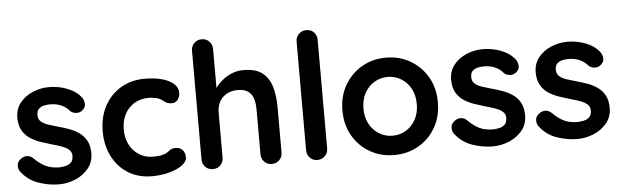

<svg xmlns="http://www.w3.org/2000/svg" viewBox="-48 -910 3532 1090"><g transform="rotate(-5 1718.0 -365.0)"><path d="M34 -83Q24 -97 25 -119Q26 -141 51 -157Q67 -167 85 -165.5Q103 -164 120 -147Q149 -118 181 -102Q213 -86 261 -86Q276 -87 294 -90.5Q312 -94 325.5 -106.5Q339 -119 339 -145Q339 -167 324 -180Q309 -193 284.5 -202Q260 -211 230 -219Q199 -228 166.5 -239Q134 -250 107 -267.5Q80 -285 63 -314Q46 -343 46 -387Q46 -437 74 -472Q102 -507 146.5 -526Q191 -545 240 -545Q271 -545 305 -537.5Q339 -530 370 -513.5Q401 -497 422 -470Q433 -455 435 -434Q437 -413 416 -396Q401 -384 381 -385.5Q361 -387 348 -399Q331 -421 302.5 -434Q274 -447 237 -447Q222 -447 204.5 -443.5Q187 -440 174 -428.5Q161 -417 161 -392Q161 -369 176 -355.5Q191 -342 216.5 -333.5Q242 -325 271 -317Q301 -309 332 -298Q363 -287 389 -269Q415 -251 431 -222.5Q447 -194 447 -150Q447 -99 417 -63Q387 -27 342 -8.5Q297 10 250 10Q191 10 132 -10.5Q73 -31 34 -83Z M785 -545Q842 -545 884.5 -533Q927 -521 950.5 -499.5Q974 -478 974 -448Q974 -428 962 -410.5Q950 -393 927 -393Q911 -393 900.5 -397.5Q890 -402 882 -409Q874 -416 863 -422Q853 -428 832.5 -431.5Q812 -435 802 -435Q751 -435 715.5 -413Q680 -391 661 -353.5Q642 -316 642 -267Q642 -219 661.5 -181.5Q681 -144 715.5 -122Q750 -100 795 -100Q820 -100 838 -103Q856 -106 868 -112Q882 -120 893 -129Q904 -138 926 -138Q952 -138 966 -121.5Q980 -105 980 -81Q980 -56 952 -35.5Q924 -15 878.5 -2.5Q833 10 780 10Q701 10 643 -26.5Q585 -63 553.5 -126Q522 -189 522 -267Q522 -349 555.5 -411.5Q589 -474 648.5 -509.5Q708 -545 785 -545Z M1348 -545Q1420 -545 1457.5 -514Q1495 -483 1509 -431.5Q1523 -380 1523 -317V-61Q1523 -35 1506 -17.5Q1489 0 1463 0Q1437 0 1420 -17.5Q1403 -35 1403 -61V-317Q1403 -350 1395 -376.5Q1387 -403 1366 -419Q1345 -435 1306 -435Q1268 -435 1241 -419Q1214 -403 1200.5 -376.5Q1187 -350 1187 -317V-61Q1187 -35 1170 -17.5Q1153 0 1127 0Q1101 0 1084 -17.5Q1067 -35 1067 -61V-679Q1067 -705 1084 -722.5Q1101 -740 1127 -740Q1153 -740 1170 -722.5Q1187 -705 1187 -679V-431L1172 -434Q1181 -451 1197 -470.5Q1213 -490 1236 -507Q1259 -524 1287 -534.5Q1315 -545 1348 -545Z M1783 -61Q1783 -35 1765.5 -17.5Q1748 0 1722 0Q1697 0 1680 -17.5Q1663 -35 1663 -61V-679Q1663 -705 1680.5 -722.5Q1698 -740 1724 -740Q1750 -740 1766.5 -722.5Q1783 -705 1783 -679Z M2432 -267Q2432 -185 2395.5 -122.5Q2359 -60 2297.5 -25Q2236 10 2160 10Q2084 10 2022.5 -25Q1961 -60 1924.5 -122.5Q1888 -185 1888 -267Q1888 -349 1924.5 -411.5Q1961 -474 2022.5 -509.5Q2084 -545 2160 -545Q2236 -545 2297.5 -509.5Q2359 -474 2395.5 -411.5Q2432 -349 2432 -267ZM2312 -267Q2312 -318 2291.5 -355.5Q2271 -393 2236.5 -414Q2202 -435 2160 -435Q2118 -435 2083.5 -414Q2049 -393 2028.5 -355.5Q2008 -318 2008 -267Q2008 -217 2028.5 -179.5Q2049 -142 2083.5 -121Q2118 -100 2160 -100Q2202 -100 2236.5 -121Q2271 -142 2291.5 -179.5Q2312 -217 2312 -267Z M2506 -83Q2496 -97 2497 -119Q2498 -141 2523 -157Q2539 -167 2557 -165.5Q2575 -164 2592 -147Q2621 -118 2653 -102Q2685 -86 2733 -86Q2748 -87 2766 -90.5Q2784 -94 2797.5 -106.5Q2811 -119 2811 -145Q2811 -167 2796 -180Q2781 -193 2756.5 -202Q2732 -211 2702 -219Q2671 -228 2638.5 -239Q2606 -250 2579 -267.5Q2552 -285 2535 -314Q2518 -343 2518 -387Q2518 -437 2546 -472Q2574 -507 2618.5 -526Q2663 -545 2712 -545Q2743 -545 2777 -537.5Q2811 -530 2842 -513.5Q2873 -497 2894 -470Q2905 -455 2907 -434Q2909 -413 2888 -396Q2873 -384 2853 -385.5Q2833 -387 2820 -399Q2803 -421 2774.5 -434Q2746 -447 2709 -447Q2694 -447 2676.5 -443.5Q2659 -440 2646 -428.5Q2633 -417 2633 -392Q2633 -369 2648 -355.5Q2663 -342 2688.5 -333.5Q2714 -325 2743 -317Q2773 -309 2804 -298Q2835 -287 2861 -269Q2887 -251 2903 -222.5Q2919 -194 2919 -150Q2919 -99 2889 -63Q2859 -27 2814 -8.5Q2769 10 2722 10Q2663 10 2604 -10.5Q2545 -31 2506 -83Z M2988 -83Q2978 -97 2979 -119Q2980 -141 3005 -157Q3021 -167 3039 -165.5Q3057 -164 3074 -147Q3103 -118 3135 -102Q3167 -86 3215 -86Q3230 -87 3248 -90.5Q3266 -94 3279.5 -106.5Q3293 -119 3293 -145Q3293 -167 3278 -180Q3263 -193 3238.5 -202Q3214 -211 3184 -219Q3153 -228 3120.5 -239Q3088 -250 3061 -267.5Q3034 -285 3017 -314Q3000 -343 3000 -387Q3000 -437 3028 -472Q3056 -507 3100.5 -526Q3145 -545 3194 -545Q3225 -545 3259 -537.5Q3293 -530 3324 -513.5Q3355 -497 3376 -470Q3387 -455 3389 -434Q3391 -413 3370 -396Q3355 -384 3335 -385.5Q3315 -387 3302 -399Q3285 -421 3256.5 -434Q3228 -447 3191 -447Q3176 -447 3158.5 -443.5Q3141 -440 3128 -428.5Q3115 -417 3115 -392Q3115 -369 3130 -355.5Q3145 -342 3170.5 -333.5Q3196 -325 3225 -317Q3255 -309 3286 -298Q3317 -287 3343 -269Q3369 -251 3385 -222.5Q3401 -194 3401 -150Q3401 -99 3371 -63Q3341 -27 3296 -8.5Q3251 10 3204 10Q3145 10 3086 -10.5Q3027 -31 2988 -83Z"/></g></svg>

Font: zvoove
Style: Bold
Weight: 700
Designer: Vernon Adams (Nunito) & Andrew Paglinawan (Quicksand)
Foundry: zvoove
Version: Version 3.006